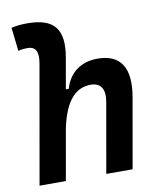

<svg xmlns="http://www.w3.org/2000/svg" viewBox="-83 -811 752 880"><g transform="rotate(-10 293.0 -371.5)"><path d="M340.3 0H462.9L520 -325.2C543.5 -458.5 500 -527.3 392.1 -527.3C314.5 -527.3 259.3 -486.3 238.8 -414.1H225.1L250 -555.2C273.4 -686.5 229 -742.7 103 -742.7C78.1 -742.7 53.2 -740.7 28.8 -734.9L41.5 -625.5C55.7 -629.4 69.8 -630.9 84 -630.9C122.1 -630.9 136.7 -606.4 126.5 -550.3L29.8 0H152.3L193.8 -235.8C221.2 -370.1 275.9 -415 340.3 -415C387.2 -415 407.7 -384.3 397.5 -325.2Z"/></g></svg>

Font: Cascadia Code SemiBold
Style: Italic
Weight: 600
Italic angle: -10°
Monospace: yes
Designer: Aaron Bell
Foundry: Saja Typeworks
Version: Version 2404.023